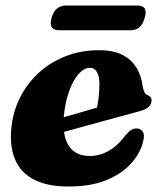

<svg xmlns="http://www.w3.org/2000/svg" viewBox="-20 -664 588 698"><path d="M113.5 -210Q113.5 -210 130.5 -214.8Q147.5 -219.5 174.8 -227.2Q202 -235 233.5 -244Q265 -253 295 -261.8Q325 -270.5 346.5 -277L328 -256Q334 -275 337.5 -300.8Q341 -326.5 341.5 -358.5Q341.5 -386 332.5 -401.8Q323.5 -417.5 306.5 -417.5Q291 -417.5 276 -405Q261 -392.5 248 -369.5Q235 -346.5 225.5 -314.2Q216 -282 212 -241.5Q206 -170.5 230.2 -133.8Q254.5 -97 306 -97Q332.5 -97 355.2 -106Q378 -115 397.8 -131.2Q417.5 -147.5 433.5 -169Q447.5 -186 457 -191.8Q466.5 -197.5 478 -197Q491 -197 499 -185.2Q507 -173.5 500 -148.5Q489.5 -106 456 -69Q422.5 -32 366.2 -9Q310 14 229 14Q151 14 102.8 -11.5Q54.5 -37 34.8 -84.2Q15 -131.5 21 -195.5Q26.5 -256 52.2 -308Q78 -360 120.5 -399Q163 -438 219 -459.8Q275 -481.5 340 -481.5Q392.5 -481.5 426 -464Q459.5 -446.5 477 -416.5Q494.5 -386.5 499 -348.5Q501 -337.5 505 -329.2Q509 -321 515.5 -318.5Q523 -316 527 -311.2Q531 -306.5 531 -298.5Q531 -287 522 -277Q513 -267 488.5 -260Q465.5 -254 429.5 -244Q393.5 -234 351.8 -222.8Q310 -211.5 268.8 -200Q227.5 -188.5 193.5 -179.2Q159.5 -170 139 -164Q118.5 -158 118.5 -158ZM167.5 -599Q174 -622.5 187.5 -633.2Q201 -644 219.5 -644H480Q498.5 -644 505.8 -633.5Q513 -623 506 -599.5Q500 -575.5 486.8 -564.8Q473.5 -554 454.5 -554H194Q175.5 -554 168.2 -565Q161 -576 167.5 -599Z"/></svg>

Font: Fraunces ExtraBold
Style: Italic
Weight: 800
Italic angle: -16°
Version: Version 1.000;[b76b70a41]